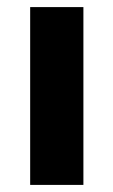

<svg xmlns="http://www.w3.org/2000/svg" viewBox="-20 -521 319 541"><path d="M65 0V-501H215V0Z"/></svg>

Font: DM Sans 17pt Black
Style: Regular
Weight: 900
Version: Version 4.004;gftools[0.9.30]